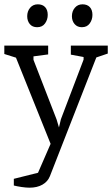

<svg xmlns="http://www.w3.org/2000/svg" viewBox="-42 -705 519 889"><path d="M95 164Q79 164 58.5 161Q38 158 22 154V123L134 95L211 -82L213 -36L208 0L32 -438L-22 -455V-494H181V-453L113 -444V-428L220 -152L231 -115L240 -153L345 -429V-441L286 -452V-494H457V-457L404 -439L189 111Q179 136 154.5 150Q130 164 95 164ZM337 -579Q316 -579 303.5 -593.5Q291 -608 291 -630Q291 -653 304.5 -669Q318 -685 340 -685Q362 -685 374 -672Q386 -659 386 -636Q386 -614 373.5 -596.5Q361 -579 337 -579ZM130 -579Q108 -579 96 -593.5Q84 -608 84 -630Q84 -653 97.5 -669Q111 -685 133 -685Q155 -685 167 -672Q179 -659 179 -636Q179 -614 166.5 -596.5Q154 -579 130 -579Z"/></svg>

Font: Faustina Light Light
Style: Regular
Weight: 300
Version: Version 1.200